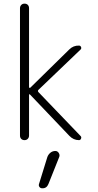

<svg xmlns="http://www.w3.org/2000/svg" viewBox="-20 -770 540 1055"><path d="M89.8 -25.4V-724.6Q89.8 -735.4 96.7 -742.7Q103.5 -750 114.7 -750Q126 -750 132.8 -743.2Q139.6 -736.3 139.6 -724.6V-291Q139.6 -289.1 141.6 -287.6Q143.6 -286.1 146.5 -288.1L360.4 -498Q382.8 -520.5 414.1 -519.5Q421.9 -519.5 425.3 -511.7Q428.7 -503.9 422.9 -498L191.4 -276.4Q185.5 -270.5 191.4 -263.7L422.9 -22.5Q428.7 -16.6 425.3 -8.3Q421.9 0 414.1 0Q383.8 0 361.3 -23.4L144.5 -251Q143.6 -252.9 141.6 -252Q139.6 -251 139.6 -249V-25.4Q139.6 -14.6 132.8 -7.3Q126 0 114.7 0Q103.5 0 96.7 -6.8Q89.8 -13.7 89.8 -25.4ZM240.2 92.8Q245.1 79.1 256.8 69.3Q268.6 59.6 284.2 59.6Q295.9 59.6 302.7 70.3Q309.6 81.1 305.7 91.8L246.1 241.2Q236.3 265.6 211.9 264.6Q202.1 264.6 196.8 257.3Q191.4 250 194.3 241.2Z"/></svg>

Font: Rounded-X Mgen+ 1m light
Style: Regular
Weight: 200
Designer: [Source Han Sans]
Ryoko NISHIZUKA  (kana & ideographs); Paul D. Hunt (Latin, Greek & Cyrillic); Wenlong ZHANG  (bopomofo
Version: Version 1.059.20150602